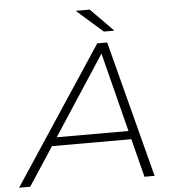

<svg xmlns="http://www.w3.org/2000/svg" viewBox="-105 -928 869 981"><g transform="rotate(-5 329.0 -437.5)"><path d="M546 -197H139L10 0H-47L415 -700H466L648 0H596ZM535 -240 432 -646 167 -240ZM320 -875H392L508 -757H454Z"/></g></svg>

Font: Idrija
Style: Italic
Weight: 300
Italic angle: -11.3°
Designer: Julieta Ulanovsky
Foundry: Julieta Ulanovsky
Version: Version 7.200